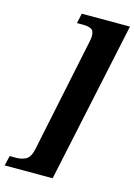

<svg xmlns="http://www.w3.org/2000/svg" viewBox="-185 -828 717 1024"><g transform="rotate(15 174.0 -316.0)"><path d="M-53 128 -40 73H-3Q26 73 49.5 60.5Q73 48 83 1L215 -633Q218 -647 218 -659Q218 -689 200.5 -697Q183 -705 161 -705H123L135 -760H401L212 128Z"/></g></svg>

Font: Noto Serif Condensed ExtraBold
Style: Italic
Weight: 800
Width: 3
Italic angle: -12°
Designer: Monotype Design Team
Foundry: Monotype Imaging Inc.
Version: Version 2.014; ttfautohint (v1.8.4.7-5d5b)